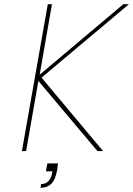

<svg xmlns="http://www.w3.org/2000/svg" viewBox="-20 -724 638 920"><path d="M179 -352 474 0H447L164 -336L105 0H85L209 -704H229L170 -366L571 -704H598ZM258 59Q256 77 254 90Q245 139 225 157.5Q205 176 174 176L177 158Q220 158 230 104L231 97H200L207 59Z"/></svg>

Font: Fz Poppins Thin
Style: Italic
Weight: 100
Italic angle: -10°
Designer: Ninad Kale (Devanagari), Jonny Pinhorn (Latin)
Foundry: Indian Type Foundry
Version: Vit hóa bi Vntype.Com & FontZin.Com